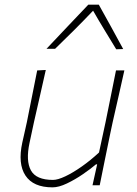

<svg xmlns="http://www.w3.org/2000/svg" viewBox="-20 -797 589 826"><path d="M206 9Q123 9 89.5 -41.8Q56 -92.5 76 -184Q80.5 -204.5 85.2 -224.8Q90 -245 95.5 -271Q107.5 -331.5 118.2 -384.8Q129 -438 140 -494L177 -496Q164.5 -440 152.2 -386Q140 -332 126 -271L107 -182Q90.5 -105 113 -64Q135.5 -23 208 -23Q228.5 -23 261.2 -38.5Q294 -54 332 -80.8Q370 -107.5 406 -141L434 -271Q446.5 -332 457 -384.5Q467.5 -437 479 -494H515Q502.5 -438 490.5 -384.8Q478.5 -331.5 464.5 -270.5L454 -221Q441.5 -161 431 -108.8Q420.5 -56.5 409 0H378L398 -90H393Q370 -70.5 336.5 -47.5Q303 -24.5 268 -7.8Q233 9 206 9ZM480 -585Q454.5 -627 429.5 -668Q404.5 -709 380.5 -751Q341 -709.5 300.5 -669Q260 -628.5 217 -587H180Q226 -636 270.2 -682.5Q314.5 -729 360 -777H405Q431.5 -730 457.8 -681.8Q484 -633.5 510 -586Z"/></svg>

Font: Commissioner Loud Thin
Style: Italic
Weight: 100
Italic angle: -12°
Designer: Kostas Bartsokas
Foundry: Kostas Bartsokas
Version: Version 1.000; ttfautohint (v1.8.3)